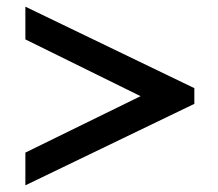

<svg xmlns="http://www.w3.org/2000/svg" viewBox="-20 -618 653 575"><path d="M56 -161 401 -330 56 -500V-598L562 -354V-307L56 -63Z"/></svg>

Font: Taviraj Bold
Style: Regular
Weight: 700
Designer: Katatrad Team
Foundry: CadsonDemak
Version: Version 1.030